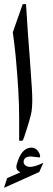

<svg xmlns="http://www.w3.org/2000/svg" viewBox="-23 -674 257 930"><path d="M131.3 -247.6Q132.3 -231.9 132.8 -218.3Q133.3 -204.6 133.3 -191.9Q133.3 -146.5 127.4 -121.1Q124 -106.4 117.7 -85Q111.3 -63.5 105 -43.5Q98.6 -23.4 93.5 -8.8Q88.4 5.9 87.4 6.8Q82.5 7.8 69.8 7.8V-102.1Q69.8 -166.5 65.4 -241Q61 -315.4 52.7 -403.8Q50.8 -424.3 47.4 -452.4Q43.9 -480.5 39.1 -517.6Q43 -528.3 54.7 -562.3Q66.4 -596.2 86.9 -653.8L103 -654.3L112.3 -511.2Q118.7 -435.1 131.3 -247.6ZM187 114.7 167 159.2 -3.4 235.8 11.7 188.5 76.2 160.6Q56.2 152.3 56.2 134.8Q56.2 122.6 67.4 94.7Q89.4 41 130.4 41Q139.2 41 146.7 45.2Q154.3 49.3 159.7 55.9Q165 62.5 168.2 70.1Q171.4 77.6 171.4 84.5Q171.4 88.4 168.5 88.4Q165.5 88.4 159.4 87.6Q153.3 86.9 147 86.2Q140.6 85.4 134.5 84.7Q128.4 84 125.5 84Q109.9 84 100.6 90.8Q91.3 97.7 91.3 111.3Q91.3 119.1 99.6 126.7Q107.9 134.3 124 134.3Q144.5 134.3 187 114.7Z"/></svg>

Font: SakalBharati
Style: Regular
Weight: 400
Designer: CDAC GIST
Foundry: CDAC
Version: 13.02